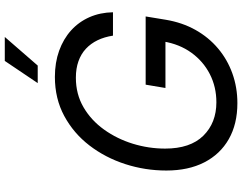

<svg xmlns="http://www.w3.org/2000/svg" viewBox="-123 -859 992 786"><g transform="rotate(-90 373.0 -466.0)"><path d="M343.8 9.8Q258.3 9.8 196.5 -25.4Q134.8 -60.5 101.3 -125.7Q67.9 -190.9 67.9 -281.2Q67.9 -367.7 94.2 -449.2Q120.6 -530.8 170.4 -595.7Q220.2 -660.6 291.3 -699Q362.3 -737.3 451.2 -737.3Q509.8 -737.3 558.1 -720Q606.4 -702.6 641.4 -671.1Q676.3 -639.6 695.6 -595.9Q714.8 -552.2 715.8 -499.5H620.1Q614.7 -534.7 601.3 -562.5Q587.9 -590.3 566.4 -610.4Q544.9 -630.4 515.1 -640.9Q485.4 -651.4 447.8 -651.4Q380.4 -651.4 326.9 -620.1Q273.4 -588.9 235.6 -536.1Q197.8 -483.4 177.7 -418.5Q157.7 -353.5 157.7 -286.1Q157.7 -183.1 210.4 -129.6Q263.2 -76.2 347.2 -76.2Q410.2 -76.2 462.6 -103Q515.1 -129.9 550.3 -178.7Q585.4 -227.5 596.2 -293L622.1 -284.7H405.8L419.4 -365.7H698.7L685.1 -283.2Q673.8 -215.8 643.6 -161.9Q613.3 -107.9 567.9 -69.6Q522.5 -31.2 465.3 -10.7Q408.2 9.8 343.8 9.8ZM425.8 -807.6 516.6 -942.4H614.7L497.6 -807.6Z"/></g></svg>

Font: Inter
Style: Italic
Weight: 400
Italic angle: -9.3988°
Designer: Rasmus Andersson
Foundry: rsms
Version: Version 4.001;git-66647c0bb